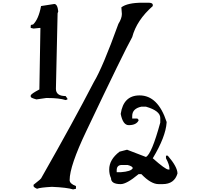

<svg xmlns="http://www.w3.org/2000/svg" viewBox="-20 -1410 1504 1450"><path d="M1056.6 -1389.6H1099.6Q1131.8 -1389.6 1133.8 -1375V-1364.3Q1011.7 -1256.8 978.5 -1129.9Q918 -1022.5 631.8 -419.9Q505.9 -156.2 505.9 -49.8Q505.9 -22.5 553.7 -4.9V15.6L532.2 20.5Q486.3 5.9 372.1 1Q282.2 5.9 259.8 15.6Q233.4 3.9 233.4 -4.9V-14.6Q293.9 -60.5 293.9 -69.3Q534.2 -491.2 688.5 -790Q754.9 -899.4 874 -1229.5Q900.4 -1271.5 900.4 -1304.7L896.5 -1354.5Q942.4 -1389.6 1056.6 -1389.6ZM389.6 -1379.9Q414.1 -1379.9 419.9 -1324.2L415 -1309.6L402.3 -739.3Q402.3 -684.6 475.6 -684.6L489.3 -665V-659.2L475.6 -654.3Q426.8 -669.9 337.9 -669.9H329.1L254.9 -659.2Q211.9 -670.9 211.9 -679.7V-689.5Q215.8 -702.1 277.3 -734.4L285.2 -1199.2H281.2L233.4 -1194.3L211.9 -1199.2V-1214.8Q211.9 -1224.6 229.5 -1224.6Q271.5 -1264.6 290 -1364.3ZM1034.2 -689.5Q1172.9 -689.5 1238.3 -489.3V-484.4Q1231.4 -377 1133.8 -214.8Q1229.5 -129.9 1251 -129.9H1259.8V-134.8Q1259.8 -166 1233.4 -214.8V-234.4H1247.1Q1320.3 -149.4 1320.3 -99.6Q1296.9 -19.5 1208 -19.5H1177.7Q1120.1 -19.5 1047.9 -94.7H1026.4Q936.5 -19.5 891.6 -19.5Q818.4 -19.5 818.4 -64.5Q804.7 -92.8 804.7 -129.9Q804.7 -205.1 882.8 -264.6L939.5 -279.3L1082 -224.6Q1125 -245.1 1190.4 -484.4V-519.5Q1190.4 -573.2 1082 -604.5H1047.9Q978.5 -589.8 978.5 -534.2V-514.6H1017.6L1026.4 -504.9V-500Q1008.8 -464.8 952.1 -464.8Q908.2 -464.8 891.6 -549.8Q912.1 -689.5 1034.2 -689.5ZM861.3 -124V-109.4H891.6Q970.7 -115.2 982.4 -139.6Q982.4 -154.3 943.4 -164.1H900.4Q861.3 -164.1 861.3 -124Z"/></svg>

Font: EG Dragon Caps 
Style: Regular
Weight: 400
Designer: Bill Roach / W.K. Roach
Version: Version 1.00 April 18, 2012, initial release